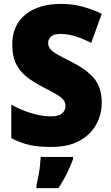

<svg xmlns="http://www.w3.org/2000/svg" viewBox="-20 -795 572 985"><path d="M502 -268Q502 -207 473 -155Q444 -103 386.5 -72Q329 -41 242 -41Q179 -41 133 -51Q87 -61 38 -86V-258Q90 -229 143.5 -213.5Q197 -198 241 -198Q280 -198 298 -213Q316 -228 316 -251Q316 -268 306 -281.5Q296 -295 271 -310Q246 -325 203 -347Q154 -372 118 -400Q82 -428 62.5 -467Q43 -506 43 -566Q43 -666 110.5 -720.5Q178 -775 293 -775Q353 -775 405 -760.5Q457 -746 502 -724L448 -575Q405 -597 365.5 -609Q326 -621 291 -621Q258 -621 242.5 -608Q227 -595 227 -575Q227 -557 237.5 -544Q248 -531 274.5 -515.5Q301 -500 350 -476Q423 -439 462.5 -393Q502 -347 502 -268ZM355 21Q340 61 322.5 96.5Q305 132 280 170H167V156Q172 136 177 109.5Q182 83 185 56Q188 29 189 10H355Z"/></svg>

Font: Noto Sans Tamil UI SemiCondensed Black
Style: Regular
Weight: 900
Width: 4
Designer: Jelle Bosma - Monotype Design Team
Foundry: Monotype Imaging Inc.
Version: Version 2.004; ttfautohint (v1.8.4.7-5d5b)